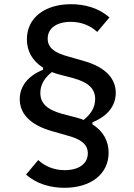

<svg xmlns="http://www.w3.org/2000/svg" viewBox="-20 -730 640 914"><path d="M497 -3C497 -57 473 -105 420 -138V-148C493 -177 531 -227 531 -288C531 -353 487 -410 375 -441L305 -461C241 -478 207 -502 207 -546C207 -595 249 -626 317 -626C368 -626 410 -608 443 -578L501 -647C449 -693 382 -710 318 -710C193 -710 108 -645 108 -543C108 -489 132 -441 185 -408V-398C113 -369 74 -319 74 -258C74 -193 118 -136 230 -105L300 -85C364 -68 398 -44 398 0C398 49 356 80 288 80C237 80 195 62 162 32L104 101C156 147 223 164 287 164C412 164 497 99 497 -3ZM433 -258C433 -218 412 -186 378 -159C368 -163 357 -167 345 -170L276 -188C201 -209 172 -240 172 -288C172 -328 193 -360 227 -387C237 -383 248 -379 260 -376L329 -358C404 -337 433 -306 433 -258Z"/></svg>

Font: IBM Plex Mono Medm
Style: Regular
Weight: 500
Monospace: yes
Designer: Mike Abbink, Paul van der Laan, Pieter van Rosmalen
Foundry: Bold Monday
Version: Version 2.004